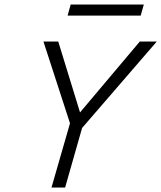

<svg xmlns="http://www.w3.org/2000/svg" viewBox="-20 -841 723 861"><path d="M283.2 -771 296.9 -820.8H625L610.8 -771ZM683.1 -654.8 348.1 -267.1 272 0H210.9L293.9 -288.1L174.8 -654.8H241.2L338.9 -336.9L606.9 -654.8Z"/></svg>

Font: IntelOne Mono Light
Style: Italic
Weight: 300
Italic angle: -16°
Designer: Fred Shallcrass
Foundry: Frere-Jones Type LLC
Version: Version 1.200;hotconv 1.1.0;makeotfexe 2.6.0;FJTRelease1.2